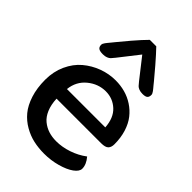

<svg xmlns="http://www.w3.org/2000/svg" viewBox="-243 -915 1027 1027"><g transform="rotate(45 270.5 -401.5)"><path d="M261.7 -817.4H310.5Q338.4 -788.6 378.4 -742.2Q418.5 -695.8 433.6 -676.8Q439.5 -669.4 447 -660.2Q454.6 -650.9 459 -645.8Q463.4 -640.6 467.8 -634.5Q472.2 -628.4 474.1 -623.8Q476.1 -619.1 476.1 -614.7Q476.1 -599.1 467.8 -592Q459.5 -585 438.5 -585Q422.4 -585 411.1 -589.6Q399.9 -594.2 394.3 -600.1Q388.7 -606 377 -620.6L288.6 -733.4L200.2 -620.6Q188.5 -606 182.9 -600.1Q177.2 -594.2 166 -589.6Q154.8 -585 138.7 -585Q115.2 -585 105.7 -592Q96.2 -599.1 96.2 -614.7Q96.2 -619.1 98.1 -623.8Q100.1 -628.4 104.5 -634.5Q108.9 -640.6 113.3 -645.8Q117.7 -650.9 125.2 -660.2Q132.8 -669.4 138.7 -676.8Q154.8 -697.3 194.1 -743.2Q233.4 -789.1 261.7 -817.4ZM522.9 -288.6Q522.9 -266.1 511.5 -254.2Q500 -242.2 468.3 -242.2H131.3Q133.3 -197.8 147 -165.5Q160.6 -133.3 183.1 -115Q205.6 -96.7 232.4 -88.1Q259.3 -79.6 291 -79.6Q335.4 -79.6 381.8 -95.2Q428.2 -110.8 465.8 -139.2Q493.7 -106.4 493.7 -74.7Q493.7 -53.7 465.8 -33.4Q438 -13.2 390.6 0Q343.3 13.2 292 13.2Q250 13.2 212.2 4.9Q174.3 -3.4 137.9 -24.2Q101.6 -44.9 75.2 -76.7Q48.8 -108.4 32.7 -158.2Q16.6 -208 16.6 -271Q16.6 -332.5 40 -383.8Q63.5 -435.1 102.1 -467.5Q140.6 -500 188.2 -517.6Q235.8 -535.2 286.1 -535.2Q323.2 -535.2 357.4 -525.9Q391.6 -516.6 421.9 -496.8Q452.1 -477.1 474.6 -448.5Q497.1 -419.9 510 -378.9Q522.9 -337.9 522.9 -288.6ZM424.3 -317.9Q419.9 -385.7 381.6 -421.1Q343.3 -456.5 290 -456.5Q233.4 -456.5 187.3 -418.7Q141.1 -380.9 134.3 -317.9Z"/></g></svg>

Font: Coustard
Style: Regular
Weight: 400
Foundry: vernon adams
Version: Version 1.001